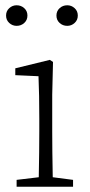

<svg xmlns="http://www.w3.org/2000/svg" viewBox="-20 -708 341 728"><path d="M43 -610Q27 -610 15 -621Q3 -632 3 -649Q3 -666 15 -677Q27 -688 43 -688Q60 -688 72 -677Q84 -666 84 -649Q84 -632 72 -621Q60 -610 43 -610ZM178 -349V-210Q178 -138 180 -36L257 -26V0H43V-26L127 -36Q129 -138 129 -210V-257Q129 -350 126 -419L38 -423V-449L169 -481L181 -473ZM235 -688Q251 -688 263 -677Q275 -666 275 -649Q275 -632 263 -621Q251 -610 235 -610Q218 -610 206 -621Q194 -632 194 -649Q194 -666 206 -677Q218 -688 235 -688Z"/></svg>

Font: TypoPRO Source Serif Pro
Style: Regular
Weight: 300
Designer: Frank Grießhammer
Foundry: Adobe Systems Incorporated
Version: Version 1.017;PS (version unavailable);hotconv 1.0.79;makeot